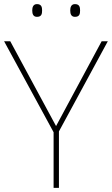

<svg xmlns="http://www.w3.org/2000/svg" viewBox="-20 -915 545 935"><path d="M137 -864C137 -847 142 -833 160 -833C182 -833 185 -847 185 -864C185 -880 182 -895 160 -895C142 -895 137 -880 137 -864ZM322 -864C322 -847 327 -833 345 -833C367 -833 370 -847 370 -864C370 -880 367 -895 345 -895C327 -895 322 -880 322 -864ZM253 -301 30 -714H0L241 -271V0H267V-275L505 -714H475Z"/></svg>

Font: Noto Sans Meetei Mayek Thin
Style: Regular
Weight: 100
Designer: Monotype Design Team and Neelakash Kshetrimayum
Foundry: Monotype Imaging Inc.
Version: Version 2.002